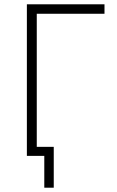

<svg xmlns="http://www.w3.org/2000/svg" viewBox="-20 -725 544 893"><path d="M186 148V0H105V-42H230V148ZM105 0V-705H466V-661H151V0Z"/></svg>

Font: Nunito Sans 7pt Condensed ExtraLight
Style: Regular
Weight: 250
Width: 3
Designer: Vernon Adams
Foundry: Vernon Adams
Version: Version 3.101;gftools[0.9.27]